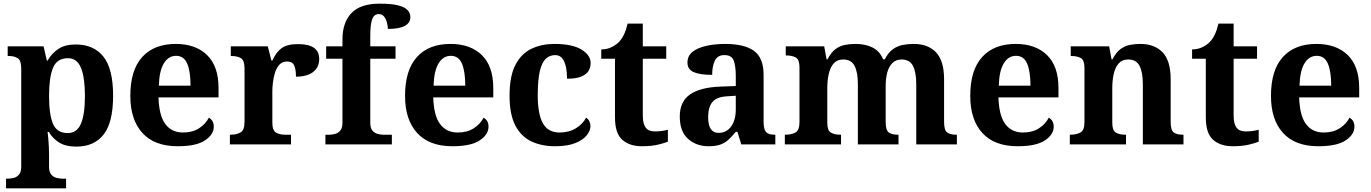

<svg xmlns="http://www.w3.org/2000/svg" viewBox="-20 -789 7488 1049"><path d="M13 240V187H25Q40 187 56.5 182.5Q73 178 84.5 164Q96 150 96 122V-413Q96 -459 77 -471Q58 -483 29 -483H22V-536H218L236 -458H240Q262 -497 298.5 -521.5Q335 -546 393 -546Q493 -546 545.5 -479Q598 -412 598 -266Q598 -121 546.5 -54.5Q495 12 397 12Q340 12 304.5 -9.5Q269 -31 247 -68H240Q242 -54 244 -30.5Q246 -7 247 15.5Q248 38 248 53V122Q248 150 259.5 164Q271 178 288 182.5Q305 187 319 187H341V240ZM350 -62Q400 -62 422 -112.5Q444 -163 444 -265Q444 -365 422.5 -418Q401 -471 351 -471Q291 -471 269.5 -418Q248 -365 248 -266Q248 -163 269.5 -112.5Q291 -62 350 -62Z M951 10Q824 10 758 -62.5Q692 -135 692 -265Q692 -406 757 -477.5Q822 -549 940 -549Q1049 -549 1111.5 -488Q1174 -427 1174 -308V-257H846Q849 -157 883.5 -111Q918 -65 980 -65Q1032 -65 1068 -88.5Q1104 -112 1121 -146Q1148 -131 1148 -97Q1148 -54 1100 -22Q1052 10 951 10ZM1021 -321Q1021 -398 1003 -441Q985 -484 942 -484Q900 -484 875 -442.5Q850 -401 848 -321Z M1236 0V-53H1239Q1273 -53 1294.5 -65.5Q1316 -78 1316 -125V-415Q1316 -459 1296.5 -471Q1277 -483 1244 -483H1241V-536H1443L1463 -458H1468Q1488 -503 1518 -525.5Q1548 -548 1609 -548Q1724 -548 1724 -467Q1724 -421 1690.5 -395.5Q1657 -370 1597 -370Q1597 -411 1587 -432Q1577 -453 1548 -453Q1522 -453 1506 -435Q1490 -417 1482 -390.5Q1474 -364 1471 -337Q1468 -310 1468 -293V-120Q1468 -76 1488 -64.5Q1508 -53 1538 -53H1570V0Z M1758 0V-53H1780Q1795 -53 1811.5 -57.5Q1828 -62 1839.5 -76Q1851 -90 1851 -118V-468H1762V-536H1851V-573Q1851 -666 1900 -717.5Q1949 -769 2055 -769Q2120 -769 2156 -759.5Q2192 -750 2207 -733.5Q2222 -717 2222 -696Q2222 -631 2099 -631Q2099 -647 2094 -666Q2089 -685 2078.5 -698.5Q2068 -712 2049 -712Q2024 -712 2013.5 -684.5Q2003 -657 2003 -591V-536H2141V-468H2003V-118Q2003 -90 2014.5 -76Q2026 -62 2043 -57.5Q2060 -53 2074 -53H2121V0Z M2452 10Q2325 10 2259 -62.5Q2193 -135 2193 -265Q2193 -406 2258 -477.5Q2323 -549 2441 -549Q2550 -549 2612.5 -488Q2675 -427 2675 -308V-257H2347Q2350 -157 2384.5 -111Q2419 -65 2481 -65Q2533 -65 2569 -88.5Q2605 -112 2622 -146Q2649 -131 2649 -97Q2649 -54 2601 -22Q2553 10 2452 10ZM2522 -321Q2522 -398 2504 -441Q2486 -484 2443 -484Q2401 -484 2376 -442.5Q2351 -401 2349 -321Z M3012 10Q2939 10 2883 -16.5Q2827 -43 2795.5 -103.5Q2764 -164 2764 -266Q2764 -374 2796.5 -435.5Q2829 -497 2884.5 -523Q2940 -549 3009 -549Q3106 -549 3156.5 -518.5Q3207 -488 3207 -444Q3207 -423 3196.5 -403.5Q3186 -384 3158 -371.5Q3130 -359 3078 -359Q3078 -394 3072 -423Q3066 -452 3052 -470Q3038 -488 3013 -488Q2984 -488 2962.5 -468.5Q2941 -449 2929.5 -401Q2918 -353 2918 -267Q2918 -166 2946 -115.5Q2974 -65 3037 -65Q3089 -65 3127 -88.5Q3165 -112 3182 -146Q3194 -139 3200 -126.5Q3206 -114 3206 -100Q3206 -75 3185.5 -49.5Q3165 -24 3122.5 -7Q3080 10 3012 10Z M3487 10Q3420 10 3380 -25Q3340 -60 3340 -148V-468H3265V-519Q3297 -519 3322.5 -532Q3348 -545 3363 -561Q3394 -594 3409 -660H3492V-536H3620V-468H3492V-158Q3492 -113 3507.5 -92Q3523 -71 3558 -71Q3578 -71 3595.5 -73.5Q3613 -76 3629 -80V-15Q3613 -8 3576.5 1Q3540 10 3487 10Z M3851 10Q3785 10 3739.5 -30Q3694 -70 3694 -153Q3694 -234 3750 -273Q3806 -312 3918 -316L4000 -319V-374Q4000 -424 3989.5 -456Q3979 -488 3938 -488Q3900 -488 3885.5 -457.5Q3871 -427 3871 -380Q3804 -380 3770 -395Q3736 -410 3736 -447Q3736 -484 3764 -506Q3792 -528 3839 -538.5Q3886 -549 3942 -549Q4047 -549 4099.5 -511Q4152 -473 4152 -379V-124Q4152 -83 4165 -68Q4178 -53 4212 -53H4216V0H4030L4009 -69H4000Q3978 -42 3958.5 -24.5Q3939 -7 3914 1.5Q3889 10 3851 10ZM3906 -63Q3949 -63 3974.5 -98Q4000 -133 4000 -191V-266L3955 -263Q3895 -260 3872 -231.5Q3849 -203 3849 -149Q3849 -63 3906 -63Z M4268 0V-53H4270Q4304 -53 4326 -65Q4348 -77 4348 -122V-421Q4348 -463 4328.5 -474.5Q4309 -486 4276 -486H4273V-536H4483L4496 -465H4501Q4521 -503 4544.5 -520.5Q4568 -538 4595.5 -543.5Q4623 -549 4654 -549Q4709 -549 4748 -529Q4787 -509 4805 -465H4814Q4834 -503 4859 -520.5Q4884 -538 4913 -543.5Q4942 -549 4973 -549Q5050 -549 5094 -503Q5138 -457 5138 -356V-124Q5138 -78 5154.5 -65.5Q5171 -53 5205 -53H5208V0H4986V-329Q4986 -394 4968 -429Q4950 -464 4906 -464Q4875 -464 4855.5 -444.5Q4836 -425 4827.5 -392.5Q4819 -360 4819 -321V-124Q4819 -78 4835.5 -65.5Q4852 -53 4886 -53H4889V0H4667V-329Q4667 -394 4649 -429Q4631 -464 4587 -464Q4554 -464 4535 -442.5Q4516 -421 4508 -385.5Q4500 -350 4500 -309V-118Q4500 -76 4519.5 -64.5Q4539 -53 4572 -53H4575V0Z M5540 10Q5413 10 5347 -62.5Q5281 -135 5281 -265Q5281 -406 5346 -477.5Q5411 -549 5529 -549Q5638 -549 5700.5 -488Q5763 -427 5763 -308V-257H5435Q5438 -157 5472.5 -111Q5507 -65 5569 -65Q5621 -65 5657 -88.5Q5693 -112 5710 -146Q5737 -131 5737 -97Q5737 -54 5689 -22Q5641 10 5540 10ZM5610 -321Q5610 -398 5592 -441Q5574 -484 5531 -484Q5489 -484 5464 -442.5Q5439 -401 5437 -321Z M5825 0V-53H5827Q5861 -53 5883 -65Q5905 -77 5905 -122V-418Q5905 -460 5885.5 -471.5Q5866 -483 5833 -483H5830V-536H6040L6053 -465H6058Q6078 -503 6101.5 -520.5Q6125 -538 6152.5 -543.5Q6180 -549 6211 -549Q6288 -549 6332 -503Q6376 -457 6376 -356V-124Q6376 -78 6392.5 -65.5Q6409 -53 6443 -53H6446V0H6224V-329Q6224 -394 6206 -429Q6188 -464 6144 -464Q6111 -464 6092 -442.5Q6073 -421 6065 -385.5Q6057 -350 6057 -309V-118Q6057 -76 6076.5 -64.5Q6096 -53 6129 -53H6132V0Z M6715 10Q6648 10 6608 -25Q6568 -60 6568 -148V-468H6493V-519Q6525 -519 6550.5 -532Q6576 -545 6591 -561Q6622 -594 6637 -660H6720V-536H6848V-468H6720V-158Q6720 -113 6735.5 -92Q6751 -71 6786 -71Q6806 -71 6823.5 -73.5Q6841 -76 6857 -80V-15Q6841 -8 6804.5 1Q6768 10 6715 10Z M7183 10Q7056 10 6990 -62.5Q6924 -135 6924 -265Q6924 -406 6989 -477.5Q7054 -549 7172 -549Q7281 -549 7343.5 -488Q7406 -427 7406 -308V-257H7078Q7081 -157 7115.5 -111Q7150 -65 7212 -65Q7264 -65 7300 -88.5Q7336 -112 7353 -146Q7380 -131 7380 -97Q7380 -54 7332 -22Q7284 10 7183 10ZM7253 -321Q7253 -398 7235 -441Q7217 -484 7174 -484Q7132 -484 7107 -442.5Q7082 -401 7080 -321Z"/></svg>

Font: Noto Serif Toto
Style: Bold
Weight: 700
Designer: Monotype Design Team
Foundry: Monotype Imaging Inc.
Version: Version 2.001; ttfautohint (v1.8.4.7-5d5b)